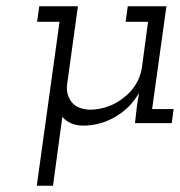

<svg xmlns="http://www.w3.org/2000/svg" viewBox="-20 -395 578 616"><path d="M390 -375 383 -325H455L435 -176Q430 -147 414.5 -122.5Q399 -98 376 -81Q354 -63 325.5 -53Q297 -43 268 -43Q227 -45 209.5 -68Q192 -91 195 -122L230 -375H106L99 -325H171L98 201H150L180 -20Q191 -7 208 0.5Q225 8 247 8Q302 8 350.5 -20.5Q399 -49 426 -97L419 -52L413 0H531L537 -45H468L514 -375Z"/></svg>

Font: Josefin Slab Thin Medium
Style: Italic
Weight: 500
Italic angle: -12°
Version: Version 2.000